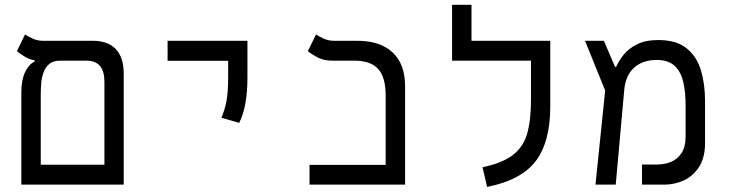

<svg xmlns="http://www.w3.org/2000/svg" viewBox="-20 -752 2970 782"><path d="M66.9 0V-376Q66.9 -426.8 82.3 -458.5Q97.7 -490.2 120.6 -501V-506.3Q99.6 -509.8 81.1 -521.2Q62.5 -532.7 48.8 -543.5L82 -611.8Q93.3 -604 112.8 -595Q132.3 -585.9 153.8 -585.9H357.9Q419.9 -585.9 451.9 -551.8Q483.9 -517.6 483.9 -452.1V0ZM225.1 -504.9Q196.3 -504.9 180.2 -491Q164.1 -477.1 156.7 -455.6Q149.4 -434.1 147.7 -410.4Q146 -386.7 146 -366.7V-81.1H405.3V-418.9Q405.3 -504.9 332.5 -504.9Z M954.1 -251.5 881.8 -272.5Q896 -305.2 902.6 -341.8Q909.2 -378.4 909.2 -435.1V-504.4H662.6V-585.9H987.8V-435.1Q987.8 -378.4 979.5 -331.5Q971.2 -284.7 954.1 -251.5Z M1240.7 0V-80.6H1550.8V-362.3Q1550.8 -438 1520 -471.4Q1489.3 -504.9 1423.8 -504.9H1333Q1299.8 -504.9 1275.4 -517.3Q1251 -529.8 1233.9 -543.5L1267.1 -611.8Q1278.3 -604 1297.9 -595Q1317.4 -585.9 1338.9 -585.9H1434.6Q1528.8 -585.9 1579.3 -538.3Q1629.9 -490.7 1629.9 -400.9V0Z M2221.2 -585.9V-318.4Q2221.2 -173.8 2161.9 -95.9Q2102.5 -18.1 1963.9 9.3L1945.3 -70.8Q2026.4 -87.9 2068.8 -120.6Q2111.3 -153.3 2127 -207.5Q2142.6 -261.7 2142.6 -343.3V-504.9H1821.3V-732.4H1900.4V-585.9Z M2405.3 0 2444.8 -383.3 2362.8 -585.9H2439.5L2484.9 -480H2489.7Q2500 -503.9 2520 -529.1Q2540 -554.2 2574.5 -571.5Q2608.9 -588.9 2661.1 -588.9Q2734.9 -588.9 2776.4 -555.4Q2817.9 -522 2834.7 -465.8Q2851.6 -409.7 2851.6 -341.8V-169.9Q2851.6 -110.4 2827.6 -72.8Q2803.7 -35.2 2765.9 -17.6Q2728 0 2685.1 0H2594.7V-82H2658.2Q2685.5 -82 2711.9 -92.3Q2738.3 -102.5 2755.4 -127.9Q2772.5 -153.3 2772.5 -198.2V-321.8Q2772.5 -377.4 2762.5 -419.4Q2752.4 -461.4 2726.8 -484.6Q2701.2 -507.8 2654.3 -507.8Q2598.1 -507.8 2563 -476.6Q2527.8 -445.3 2522.5 -385.7L2487.8 0Z"/></svg>

Font: Cascadia Code NF SemiLight
Style: Regular
Weight: 350
Monospace: yes
Designer: Aaron Bell
Foundry: Saja Typeworks
Version: Version 2404.023; ttfautohint (v1.8.4)